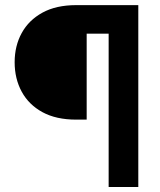

<svg xmlns="http://www.w3.org/2000/svg" viewBox="-20 -748 639 768"><path d="M414.6 0V-613.3H326.7V-269.5H284.7Q204.6 -269.5 149.9 -299.3Q95.2 -329.1 66.9 -381.1Q38.6 -433.1 38.6 -499Q38.6 -564.5 66.9 -616Q95.2 -667.5 149.9 -697.5Q204.6 -727.5 284.7 -727.5H533.2V0Z"/></svg>

Font: Inter-Bold
Style: Bold
Weight: 700
Designer: Rasmus Andersson
Foundry: rsms
Version: Version 4.000;git-a52131595